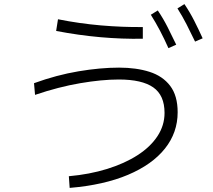

<svg xmlns="http://www.w3.org/2000/svg" viewBox="-20 -869 1040 937"><path d="M932 -666Q911 -710 890.5 -750Q870 -790 846 -828L880 -849Q907 -809 928.5 -766.5Q950 -724 969 -682ZM802 -634Q782 -679 761 -719Q740 -759 716 -797L750 -818Q777 -778 798.5 -735.5Q820 -693 840 -651ZM677 -680Q577 -678 470 -687.5Q363 -697 254 -718L263 -775Q368 -754 473 -745Q578 -736 677 -737ZM320 48 316 -9Q417 -18 502.5 -44.5Q588 -71 651 -111.5Q714 -152 748.5 -204.5Q783 -257 783 -318Q783 -404 728 -442.5Q673 -481 560 -481Q477 -481 371.5 -463Q266 -445 151 -406L146 -463Q256 -503 363 -521Q470 -539 561 -539Q645 -539 709.5 -518.5Q774 -498 810.5 -450Q847 -402 847 -321Q847 -222 785 -144Q723 -66 605 -16Q487 34 320 48Z"/></svg>

Font: Murecho Light
Style: Regular
Weight: 300
Designer: Neil Summerour
Foundry: Positype
Version: Version 1.010; ttfautohint (v1.8.3)